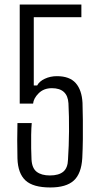

<svg xmlns="http://www.w3.org/2000/svg" viewBox="-20 -820 442 847"><path d="M202 7Q126 7 92.5 -24Q59 -55 57 -121Q56 -165 56 -201.5Q56 -238 57 -277H120Q118 -255 117.5 -225Q117 -195 117.5 -166Q118 -137 119 -117Q121 -78 142 -62Q163 -46 200 -46Q239 -46 259 -62.5Q279 -79 280 -116Q284 -176 284.5 -241.5Q285 -307 282 -364Q278 -431 209 -431Q173 -431 150.5 -408.5Q128 -386 126 -363H67V-800H339V-744H129V-443H144Q153 -461 177.5 -472.5Q202 -484 231 -484Q287 -484 314 -453.5Q341 -423 344 -366Q345 -333 345.5 -291.5Q346 -250 345.5 -206.5Q345 -163 343 -123Q339 -54 305.5 -23.5Q272 7 202 7Z"/></svg>

Font: Big Shoulders Text Light
Style: Regular
Weight: 300
Designer: Patric King
Foundry: XO Type Co
Version: Version 1.000; ttfautohint (v1.8.2)